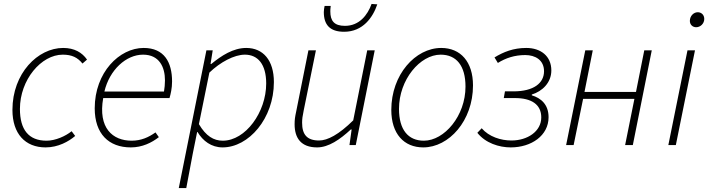

<svg xmlns="http://www.w3.org/2000/svg" viewBox="-20 -735 3589 973"><path d="M211 12C275 12 328 -18 361 -46L343 -70C312 -45 261 -22 216 -22C125 -22 81 -78 81 -183C81 -331 189 -458 298 -458C344 -458 373 -444 398 -413L421 -433C396 -469 357 -492 300 -492C172 -492 43 -364 43 -178C43 -57 108 12 211 12Z M643 12C701 12 749 -12 785 -40L768 -64C733 -39 695 -22 647 -22C551 -22 476 -86 503 -238H839C845 -258 852 -288 852 -322C852 -420 812 -492 708 -492C585 -492 460 -368 460 -186C460 -57 531 12 643 12ZM509 -271C535 -381 619 -458 705 -458C788 -458 816 -394 816 -328C816 -307 814 -290 811 -271Z M886 218H924L957 43L979 -66H981C1008 -21 1051 12 1108 12C1240 12 1368 -134 1368 -319C1368 -430 1313 -492 1228 -492C1162 -492 1102 -453 1051 -411H1047L1058 -480H1026ZM1109 -22C1063 -22 1024 -45 988 -106L1041 -367C1096 -420 1167 -458 1221 -458C1287 -458 1329 -409 1329 -312C1329 -166 1224 -22 1109 -22Z M1587 12C1645 12 1703 -28 1758 -79H1762L1751 0H1783L1879 -480H1841L1770 -125C1697 -53 1640 -23 1597 -23C1536 -23 1511 -53 1511 -113C1511 -132 1513 -146 1519 -175L1581 -480H1543L1481 -170C1475 -142 1473 -129 1473 -105C1473 -36 1505 12 1587 12ZM1724 -574C1819 -574 1870 -647 1892 -713L1863 -715C1843 -659 1801 -604 1728 -604C1673 -604 1654 -630 1654 -677C1654 -683 1654 -691 1656 -705H1625C1623 -696 1621 -682 1621 -674C1621 -610 1651 -574 1724 -574Z M2125 12C2255 12 2377 -123 2377 -302C2377 -422 2314 -492 2216 -492C2085 -492 1963 -357 1963 -178C1963 -57 2027 12 2125 12ZM2128 -22C2048 -22 2002 -78 2002 -183C2002 -332 2109 -458 2213 -458C2293 -458 2339 -402 2339 -296C2339 -148 2232 -22 2128 -22Z M2568 12C2673 12 2760 -48 2760 -141C2760 -206 2721 -238 2675 -252V-256C2728 -272 2774 -316 2774 -378C2774 -451 2720 -492 2647 -492C2582 -492 2532 -472 2486 -444L2503 -416C2543 -441 2588 -456 2642 -456C2692 -456 2737 -431 2737 -374C2737 -314 2685 -272 2582 -272H2539L2533 -238H2590C2673 -238 2723 -206 2723 -140C2723 -69 2653 -23 2572 -23C2518 -23 2458 -42 2421 -85L2399 -62C2440 -10 2509 12 2568 12Z M2849 0H2887L2935 -234H3195L3148 0H3187L3283 -480H3245L3203 -269H2942L2984 -480H2946Z M3367 0H3405L3502 -480H3464ZM3508 -597C3529 -597 3549 -615 3549 -639C3549 -660 3534 -673 3516 -673C3496 -673 3476 -655 3476 -629C3476 -610 3490 -597 3508 -597Z"/></svg>

Font: Source Sans Pro Light
Style: Italic
Weight: 300
Italic angle: -11°
Designer: Paul D. Hunt
Foundry: Adobe Systems Incorporated
Version: Version 3.006;hotconv 1.0.111;makeotfexe 2.5.65597